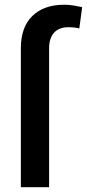

<svg xmlns="http://www.w3.org/2000/svg" viewBox="-20 -780 362 800"><path d="M184.6 0H66.9V-579.1Q66.9 -667 115 -713.6Q163.1 -760.3 247.6 -760.3Q266.6 -760.3 284.9 -757.3Q303.2 -754.4 322.3 -750L310.5 -661.6Q301.3 -664.1 290.3 -665.3Q279.3 -666.5 264.2 -666.5Q225.6 -666.5 205.1 -643.6Q184.6 -620.6 184.6 -579.1Z"/></svg>

Font: Vazirmatn RD UI Medium
Style: Regular
Weight: 500
Designer: Saber Rastikerdar
Foundry: Saber Rastikerdar
Version: Version 33.003